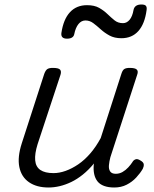

<svg xmlns="http://www.w3.org/2000/svg" viewBox="-20 -817 687 854"><path d="M196 17Q143 17 109 -6.5Q75 -30 66 -74Q57 -118 77 -180L177 -489Q183 -505 191 -510Q199 -515 215 -515Q240 -515 247 -507.5Q254 -500 249 -484L147 -175Q134 -133 136.5 -104Q139 -75 159.5 -61Q180 -47 218 -47Q244 -47 272 -57Q300 -67 328 -86Q356 -105 381.5 -134.5Q407 -164 428 -203L520 -489Q525 -505 533 -510Q541 -515 557 -515Q581 -515 588.5 -507.5Q596 -500 590 -484L471 -118Q466 -99 464.5 -82Q463 -65 470 -54.5Q477 -44 495 -44Q511 -44 525 -52Q539 -60 550.5 -72.5Q562 -85 569 -96Q573 -104 582 -108Q591 -112 605 -103Q619 -95 619.5 -85.5Q620 -76 615 -66Q604 -47 586 -27.5Q568 -8 543.5 4.5Q519 17 488 17Q462 17 443 10Q424 3 413.5 -10.5Q403 -24 399 -42.5Q395 -61 397 -84L398 -90Q374 -61 348.5 -40.5Q323 -20 297 -7.5Q271 5 245.5 11Q220 17 196 17ZM278 -645Q250 -645 253 -670Q262 -731 291 -762.5Q320 -794 367 -794Q400 -794 421 -782Q442 -770 458 -754.5Q474 -739 489.5 -726.5Q505 -714 527 -714Q544 -714 556.5 -729Q569 -744 574 -773Q579 -797 609 -797Q624 -797 629 -791Q634 -785 632 -772Q624 -711 595.5 -679Q567 -647 520 -647Q489 -647 467 -659Q445 -671 428 -686.5Q411 -702 395 -714Q379 -726 360 -726Q342 -726 329 -710Q316 -694 310 -664Q308 -655 300 -650Q292 -645 278 -645Z"/></svg>

Font: Playwrite RO Light
Style: Regular
Weight: 300
Version: Version 1.002